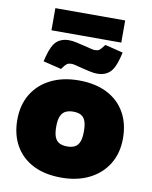

<svg xmlns="http://www.w3.org/2000/svg" viewBox="-98 -977 837 1059"><g transform="rotate(10 321.0 -447.5)"><path d="M319 10Q226 10 160.5 -23.5Q95 -57 60 -118.5Q25 -180 25 -263Q25 -346 62 -407Q99 -468 166 -501.5Q233 -535 323 -535Q415 -535 481 -501.5Q547 -468 582 -406.5Q617 -345 617 -262Q617 -179 579.5 -118Q542 -57 475 -23.5Q408 10 319 10ZM321 -165Q346 -165 363 -173.5Q380 -182 389 -203Q398 -224 398 -262Q398 -301 389.5 -322Q381 -343 364 -351.5Q347 -360 321 -360Q297 -360 279.5 -351.5Q262 -343 252.5 -322Q243 -301 243 -262Q243 -224 252 -203Q261 -182 278.5 -173.5Q296 -165 321 -165ZM125 -781V-905H516V-781ZM214 -580 112 -605 119 -633Q136 -698 162.5 -721Q189 -744 229 -744Q250 -744 273.5 -738.5Q297 -733 319 -728Q338 -724 353.5 -719.5Q369 -715 378 -715Q395 -715 403 -720.5Q411 -726 420 -738L432 -753L533 -728L526 -700Q510 -636 483 -612.5Q456 -589 416 -589Q395 -589 371.5 -594.5Q348 -600 326 -605Q307 -610 291.5 -614Q276 -618 267 -618Q251 -618 242.5 -612.5Q234 -607 225 -595Z"/></g></svg>

Font: REM Black
Style: Regular
Weight: 900
Designer: Octavio Pardo
Foundry: Ashler Design
Version: Version 1.005;gftools[0.9.28]